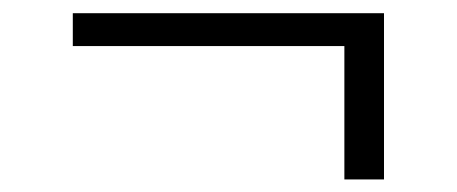

<svg xmlns="http://www.w3.org/2000/svg" viewBox="-20 -328 709 298"><path d="M576 -307.5V-49.5H514.5V-256.5H93V-307.5Z"/></svg>

Font: Merriweather 48pt Light
Style: Regular
Weight: 300
Version: Version 2.100